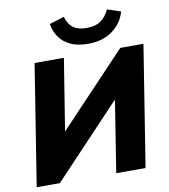

<svg xmlns="http://www.w3.org/2000/svg" viewBox="-99 -1020 969 1103"><g transform="rotate(-10 386.0 -468.5)"><path d="M25 0ZM25 0 137 -705H308L241 -287L637 -705H772L660 0H489L555 -418L160 0ZM461 -760Q398 -760 356.5 -780Q315 -800 292 -834Q269 -868 262 -910L348 -937Q362 -891 390 -871Q418 -851 468 -851Q519 -851 550.5 -873.5Q582 -896 600 -936L678 -910Q659 -843 602 -801.5Q545 -760 461 -760Z"/></g></svg>

Font: Winston ExtraBold
Style: Italic
Weight: 800
Italic angle: -9°
Designer: Original fonts by Vernon Adams / Changes by Cristiano Sobral
Foundry: Original fonts by Vernon Adams / Changes by Cristiano Sobral
Version: Version 2.503;July 17, 2020;FontCreator 13.0.0.2655 64-bit